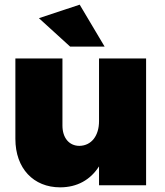

<svg xmlns="http://www.w3.org/2000/svg" viewBox="-20 -795 708 824"><path d="M429 -595 322 -775 147 -717 281 -595ZM405 -544V-275C405 -213 373 -170 321 -169C277 -169 248 -203 248 -256V-544H46V-199C46 -72 124 9 238 9C311 9 368 -23 405 -81V0H607V-544Z"/></svg>

Font: Montserrat ExtraBold
Style: Regular
Weight: 800
Designer: Julieta Ulanovsky
Foundry: Julieta Ulanovsky
Version: Version 4.000